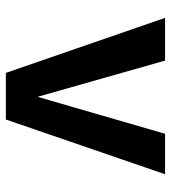

<svg xmlns="http://www.w3.org/2000/svg" viewBox="16 -599 583 655"><g transform="rotate(90 307.5 -271.5)"><path d="M574.4 -543.1 387.7 0H228.7L41 -543.1H186.7L310.3 -108.2L436.4 -543.1Z"/></g></svg>

Font: Fira Code SemiBold
Style: Regular
Weight: 600
Designer: Carrois Corporate, Edenspiekermann AG, Nikita Prokopov
Foundry: Carrois Corporate, Edenspiekermann AG, Nikita Prokopov
Version: Version 6.002